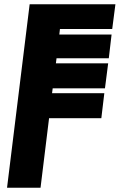

<svg xmlns="http://www.w3.org/2000/svg" viewBox="-20 -880 561 900"><path d="M170 0 210 -326H455L469 -443H224L227 -466H472L487 -583H242L245 -607H490L503 -718H258L261 -744H506L521 -860H119L13 0Z"/></svg>

Font: Ny Stormning
Style: SvKr
Weight: 900
Designer: Robert Jablonski, Mew Too
Foundry: Cannot Into Space Fonts
Version: Version 0.90